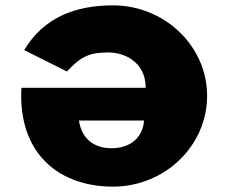

<svg xmlns="http://www.w3.org/2000/svg" viewBox="-20 -682 855 719"><path d="M519.4 -230.6C515.6 -171.9 473.1 -126.9 396.9 -126.9C331.9 -126.9 285.6 -163.1 275.6 -230.6ZM60.6 -353.1C59.4 -345.6 59.4 -331.9 59.4 -323.1C59.4 -98.1 208.1 16.9 403.1 16.9C596.9 16.9 755.6 -135.6 755.6 -323.1C755.6 -509.4 596.9 -661.9 403.1 -661.9C260.6 -661.9 143.1 -615.6 70.6 -494.4L230.6 -414.4C284.4 -471.9 315.6 -485.6 386.9 -485.6C443.1 -485.6 525.6 -451.9 525.6 -353.1Z"/></svg>

Font: Sztylet
Style: Bd
Weight: 700
Foundry: Cannot Into Space Fonts, PlusOne Fonts
Version: Version 0.12